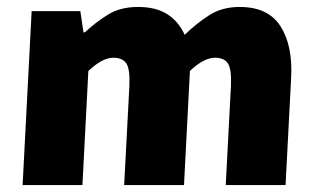

<svg xmlns="http://www.w3.org/2000/svg" viewBox="-20 -532 908 552"><path d="M71 -500H211L220 -439H224Q255 -468 290.5 -490Q326 -512 377 -512Q428 -512 460.5 -491.5Q493 -471 511 -432Q544 -464 581 -488Q618 -512 669 -512Q751 -512 786.5 -456.5Q822 -401 817 -308L801 0H629L644 -286Q646 -334 635 -350Q624 -366 598 -366Q566 -366 526 -328L509 0H337L352 -286Q354 -334 343 -350Q332 -366 306 -366Q274 -366 234 -328L217 0H45Z"/></svg>

Font: Kilde Sans Black
Style: Regular
Weight: 900
Italic angle: -3°
Designer: Paul D. Hunt
Foundry: Adobe Systems Incorporated
Version: Version 1.050;PS Version 1.000;hotconv 1.0.70;makeotf.lib2.5